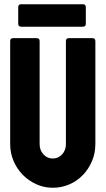

<svg xmlns="http://www.w3.org/2000/svg" viewBox="-20 -876 500 906"><path d="M229 10Q188 10 151.5 -6.5Q115 -23 87.5 -51Q60 -79 44 -116.5Q28 -154 28 -196V-682Q28 -696 42 -696H153Q167 -696 167 -682V-196Q167 -167 185 -147.5Q203 -128 229 -128Q255 -128 273 -147.5Q291 -167 291 -196V-682Q291 -696 305 -696H416Q430 -696 430 -682V-196Q430 -153 414 -115.5Q398 -78 371 -50Q344 -22 307.5 -6Q271 10 229 10ZM80 -750Q66 -750 66 -764V-842Q66 -856 80 -856H371Q385 -856 385 -842V-764Q385 -750 371 -750Z"/></svg>

Font: AL Dynamic
Style: Bold
Weight: 700
Version: Version 1.000; ttfautohint (v1.8.2) -l 8 -r 50 -G 200 -x 14 